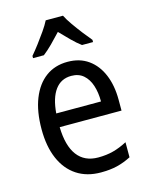

<svg xmlns="http://www.w3.org/2000/svg" viewBox="-117 -840 719 924"><g transform="rotate(-15 243.0 -378.0)"><path d="M251 -546Q312 -546 354.5 -515.5Q397 -485 419.5 -431Q442 -377 442 -306V-252H134Q136 -159 172 -111Q208 -63 276 -63Q317 -63 351 -72Q385 -81 421 -100V-25Q386 -7 351 1.5Q316 10 270 10Q200 10 150 -23Q100 -56 73.5 -117.5Q47 -179 47 -264Q47 -353 72 -416Q97 -479 142.5 -512.5Q188 -546 251 -546ZM251 -476Q200 -476 170.5 -436Q141 -396 135 -320H358Q358 -365 346.5 -400Q335 -435 311.5 -455.5Q288 -476 251 -476ZM288 -766Q299 -744 318 -717Q337 -690 357.5 -663.5Q378 -637 395 -617V-606H340Q317 -623 293 -647Q269 -671 244 -697Q220 -671 196 -647Q172 -623 150 -606H96V-617Q114 -638 134 -664.5Q154 -691 172.5 -717.5Q191 -744 202 -766Z"/></g></svg>

Font: Noto Sans Display SemiCondensed
Style: Regular
Weight: 400
Width: 4
Version: Version 2.003